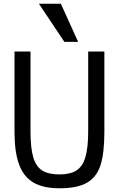

<svg xmlns="http://www.w3.org/2000/svg" viewBox="-20 -1004 640 1032"><path d="M58 -296V-727H144V-298.5Q144 -208 158.8 -158.2Q173.5 -108.5 207 -87.5Q240.5 -66.5 300 -66.5Q357.5 -66.5 390.5 -87.5Q423.5 -108.5 438.8 -158.8Q454 -209 454 -298.5V-727H541V-296Q541 -182.5 520.8 -117.8Q500.5 -53 448.5 -22.5Q396.5 8 300 8Q212.5 8 159.8 -22.8Q107 -53.5 82.5 -120Q58 -186.5 58 -296ZM189 -984H307L400 -779H326Z"/></svg>

Font: JuliaMono Latin
Style: Regular
Weight: 400
Monospace: yes
Designer: cormullion
Foundry: corm
Version: Version 0.049; ttfautohint (v1.8.4)